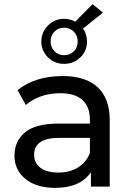

<svg xmlns="http://www.w3.org/2000/svg" viewBox="-20 -903 638 929"><path d="M290 -594Q244 -594 212 -625.5Q180 -657 180 -702Q180 -747 212 -779.5Q244 -812 290 -812Q319 -812 344 -798L428 -883L478 -842L382 -765Q401 -736 401 -702Q401 -657 369 -625.5Q337 -594 290 -594ZM225 -702Q225 -674 243.5 -655Q262 -636 290 -636Q319 -636 337.5 -655Q356 -674 356 -702Q356 -731 337 -750Q318 -769 290 -769Q262 -769 243.5 -750Q225 -731 225 -702ZM284 -535Q394 -535 452.5 -481Q511 -427 511 -320V0H420V-70Q369 6 246 6Q157 6 103.5 -37Q50 -80 50 -150Q50 -220 101 -262.5Q152 -305 263 -305H415V-324Q415 -386 379 -419Q343 -452 273 -452Q172 -452 105 -395L65 -467Q150 -535 284 -535ZM415 -162V-236H267Q145 -236 145 -154Q145 -114 176 -91Q207 -68 262 -68Q317 -68 357 -92.5Q397 -117 415 -162Z"/></svg>

Font: Montserrat
Style: Regular
Weight: 500
Designer: Julieta Ulanovsky
Foundry: Julieta Ulanovsky
Version: Version 7.200;PS 007.200;hotconv 1.0.88;makeotf.lib2.5.64775